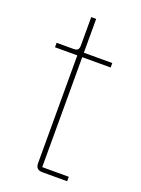

<svg xmlns="http://www.w3.org/2000/svg" viewBox="-127 -709 565 768"><g transform="rotate(20 155.0 -325.0)"><path d="M259 0V-19H146V-487H267V-506H146V-650H125V-531C125 -513 120 -506 102 -506H30V-487H125V-29C125 -9 134 0 154 0Z"/></g></svg>

Font: IBM Plex Thai Thin
Style: Regular
Weight: 100
Designer: Mike Abbink, Paul van der Laan, Pieter van Rosmalen, Ben Mitchell, Mark Frömberg
Foundry: Bold Monday
Version: Version 1.0